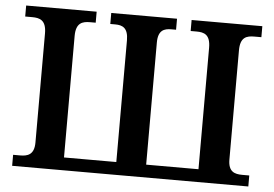

<svg xmlns="http://www.w3.org/2000/svg" viewBox="-51 -783 1217 852"><g transform="rotate(5 558.0 -357.0)"><path d="M32 0H1084V-49H1053C1019 -49 990 -57 990 -112V-598C990 -657 1018 -665 1053 -665H1084V-714H769V-665H795C829 -665 857 -657 857 -598V-57H624V-601C624 -656 651 -665 683 -665H704V-714H411V-665H433C465 -665 491 -655 491 -599V-57H258V-598C258 -657 287 -665 321 -665H346V-714H32V-665H63C97 -665 126 -657 126 -598V-112C126 -57 96 -49 63 -49H32Z"/></g></svg>

Font: Noto Serif Semi
Style: Regular
Weight: 600
Designer: Monotype Design Team
Foundry: Monotype Imaging Inc.
Version: Version 1.002